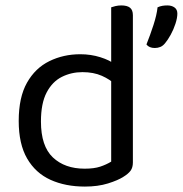

<svg xmlns="http://www.w3.org/2000/svg" viewBox="-20 -675 674 708"><path d="M390 -79V-415L470 -416V-76Q470 -57 461.5 -45.5Q453 -34 435 -23Q415 -10 378 1.5Q341 13 293 13Q221 13 166 -12Q111 -37 80 -90.5Q49 -144 49 -229Q49 -316 79.5 -370Q110 -424 162 -449.5Q214 -475 276 -475Q315 -475 350 -464Q385 -453 405 -437V-363Q386 -382 355.5 -395.5Q325 -409 284 -409Q243 -409 208 -391.5Q173 -374 152 -334Q131 -294 131 -227Q131 -136 175 -94.5Q219 -53 292 -53Q327 -53 349.5 -60.5Q372 -68 390 -79ZM470 -396 390 -395V-648Q395 -650 405.5 -652.5Q416 -655 427 -655Q449 -655 459.5 -646.5Q470 -638 470 -619ZM589 -516Q581 -506 571.5 -502Q562 -498 551 -498Q530 -498 520 -511Q534 -546 546 -583Q558 -620 561 -648Q570 -652 578.5 -653.5Q587 -655 597 -655Q613 -655 623.5 -647.5Q634 -640 634 -625Q634 -609 627 -587.5Q620 -566 609.5 -547Q599 -528 589 -516Z"/></svg>

Font: Baloo Bhaina 2
Style: Regular
Weight: 400
Designer: Yesha Goshar, Manish Minz, Shuchita Grover and Ek Type
Foundry: Ek Type
Version: Version 1.700